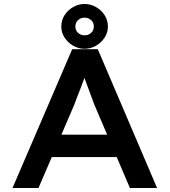

<svg xmlns="http://www.w3.org/2000/svg" viewBox="-20 -948 855 968"><path d="M43 0 344 -700H473L772 0H635L455 -422Q449 -438 440.5 -461Q432 -484 422.5 -509.5Q413 -535 404.5 -558.5Q396 -582 391 -598L420 -599Q414 -578 405.5 -554.5Q397 -531 388 -507.5Q379 -484 370 -461.5Q361 -439 354 -419L174 0ZM178 -156 225 -269H582L619 -156ZM406 -702Q376 -702 349 -717.5Q322 -733 305.5 -758.5Q289 -784 289 -814Q289 -846 305.5 -871.5Q322 -897 349 -912.5Q376 -928 406 -928Q437 -928 464 -912.5Q491 -897 507.5 -871.5Q524 -846 524 -814Q524 -784 507.5 -758.5Q491 -733 464 -717.5Q437 -702 406 -702ZM406 -770Q426 -770 439.5 -782.5Q453 -795 453 -814Q453 -835 439 -847Q425 -859 406 -859Q387 -859 373.5 -846.5Q360 -834 360 -814Q360 -795 373.5 -782.5Q387 -770 406 -770Z"/></svg>

Font: Lexend Exa Medium
Style: Regular
Weight: 500
Designer: Bonnie Shaver-Troup, Thomas Jockin
Foundry: Lexend
Version: Version 1.007